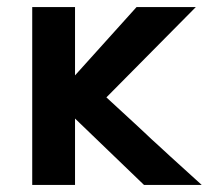

<svg xmlns="http://www.w3.org/2000/svg" viewBox="-20 -521 588 541"><path d="M191.4 0V-187L385.7 0H548.3L459.5 -80.6L421.4 -115.7L406.2 -129.4L395 -140.1L359.4 -173.3L279.8 -246.6L531.7 -501H364.7L191.4 -308.6V-501H70.8V0Z"/></svg>

Font: Ride
Style: Bold
Weight: 700
Version: Version 3.000